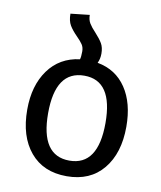

<svg xmlns="http://www.w3.org/2000/svg" viewBox="-85 -817 754 897"><g transform="rotate(10 292.0 -368.5)"><path d="M527 -264Q527 -138 465 -63Q403 12 292 12Q181 12 119 -62Q57 -136 57 -263Q57 -377 110.5 -451Q164 -525 259 -537Q263 -549 263 -575Q263 -594 254 -607.5Q245 -621 227 -639Q203 -663 190.5 -684Q178 -705 178 -739L268 -749Q268 -726 278 -709.5Q288 -693 308 -672Q331 -647 342 -628Q353 -609 353 -580Q353 -555 343 -535Q431 -519 479 -447.5Q527 -376 527 -264ZM428 -264Q428 -465 293 -465Q156 -465 156 -263Q156 -62 292 -62Q428 -62 428 -264Z"/></g></svg>

Font: Fira GO
Style: Regular
Weight: 400
Designer: Carrois Corporate
Foundry: Carrois Corporate GbR
Version: Version 0.300